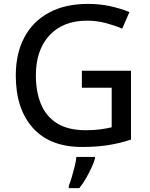

<svg xmlns="http://www.w3.org/2000/svg" viewBox="-20 -744 767 985"><path d="M400 -381H652V-28Q595 -9 535.5 0.5Q476 10 401 10Q236 10 148.5 -88Q61 -186 61 -357Q61 -469 104.5 -551.5Q148 -634 231 -679Q314 -724 431 -724Q491 -724 544.5 -712.5Q598 -701 644 -682L607 -597Q570 -613 523.5 -625.5Q477 -638 427 -638Q303 -638 233.5 -562.5Q164 -487 164 -357Q164 -274 190 -210.5Q216 -147 272.5 -111.5Q329 -76 420 -76Q465 -76 496.5 -80.5Q528 -85 553 -91V-294H400ZM467 70Q462 89 449.5 116Q437 143 421 171Q405 199 387 221H333V209Q340 192 348 165.5Q356 139 363 110.5Q370 82 372 61H467Z"/></svg>

Font: Noto Sans Kayah Li Medium
Style: Regular
Weight: 500
Designer: Monotype Design Team, Sérgio Martins
Foundry: Monotype Imaging Inc.
Version: Version 2.002; ttfautohint (v1.8.4.7-5d5b)